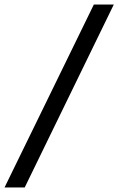

<svg xmlns="http://www.w3.org/2000/svg" viewBox="-93 -770 522 847"><path d="M16 57H-73L321 -750H409Z"/></svg>

Font: Mulish ExtraLight SemiBold
Style: Italic
Weight: 600
Italic angle: -9°
Version: Version 3.603